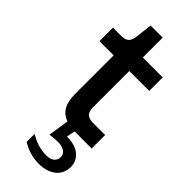

<svg xmlns="http://www.w3.org/2000/svg" viewBox="-282 -677 955 955"><g transform="rotate(45 195.0 -200.0)"><path d="M260 0H365V-95H280C241 -95 225 -111 225 -150V-405H365V-500H225V-640H140L130 -555C125 -514 111 -500 70 -500H15V-405H115V-135C115 -67 136 -28 185 -10L168 100C186 97 203 95 224 95C260 95 287 111 287 138C287 167 265 184 231 184C188 184 148 171 113 149V205C145 226 188 240 231 240C309 240 357 200 357 138C357 79 306 43 236 45L245 0Z"/></g></svg>

Font: Goli Medium
Style: Regular
Weight: 500
Designer: jaikishan Patel
Foundry: MagicType
Version: Version 1.000;Glyphs 3.2 (3242)